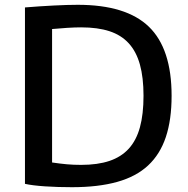

<svg xmlns="http://www.w3.org/2000/svg" viewBox="-20 -769 782 800"><path d="M318 -82Q387 -82 436 -98.5Q485 -115 516.5 -149.5Q548 -184 563 -238.5Q578 -293 578 -370Q578 -446 563 -500Q548 -554 516.5 -588.5Q485 -623 436 -639Q387 -655 318 -655Q293 -655 260.5 -653Q228 -651 197 -648V-92Q231 -87 258.5 -84.5Q286 -82 318 -82ZM280 11Q221 11 168 7.5Q115 4 84 -3V-738Q144 -743 203.5 -746Q263 -749 304 -749Q506 -749 600.5 -657.5Q695 -566 695 -370Q695 -270 671 -198Q647 -126 597 -79.5Q547 -33 468 -11Q389 11 280 11Z"/></svg>

Font: EncodeSans
Style: Medium
Weight: 500
Designer: Pablo Impallari, Andres Torresi
Foundry: Pablo Impallari, Andres Torresi
Version: Version 1.000; ttfautohint (v1.4.1)